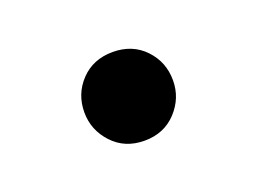

<svg xmlns="http://www.w3.org/2000/svg" viewBox="-41 -548 381 285"><g transform="rotate(-20 150.0 -405.0)"><path d="M80 -405Q80 -434 99.5 -454.5Q119 -475 150 -475Q181 -475 200.5 -454.5Q220 -434 220 -405Q220 -377 200.5 -356Q181 -335 150 -335Q119 -335 99.5 -356Q80 -377 80 -405Z"/></g></svg>

Font: Copperplate CC
Style: Regular
Weight: 400
Designer: indestructible type*
Foundry: Cowboy Collective
Version: Version 1.000